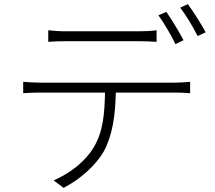

<svg xmlns="http://www.w3.org/2000/svg" viewBox="-20 -863 1040 927"><path d="M213 -717V-661C236 -663 263 -664 295 -664C348 -664 597 -664 651 -664C676 -664 709 -663 736 -661V-717C709 -713 676 -712 651 -712C597 -712 348 -712 293 -712C262 -712 239 -714 213 -717ZM783 -806 745 -789C772 -751 808 -691 827 -650L866 -669C844 -711 808 -770 783 -806ZM887 -843 850 -826C879 -789 912 -733 934 -689L973 -707C953 -745 914 -806 887 -843ZM92 -468V-413C119 -415 143 -416 174 -416H487C485 -315 478 -226 432 -151C393 -85 320 -27 239 8L287 44C369 2 444 -67 481 -132C523 -209 537 -306 539 -416H828C850 -416 878 -415 898 -413V-468C875 -466 849 -464 828 -464C778 -464 228 -464 174 -464C143 -464 118 -466 92 -468Z"/></svg>

Font: Noto Sans TC Light
Style: Regular
Weight: 300
Designer: Ryoko NISHIZUKA 西塚涼子 (kana, bopomofo & ideographs); Paul D. Hunt (Latin, Greek & Cyrillic); Sandoll Communications 산돌커뮤니
Foundry: Adobe
Version: Version 2.004;hotconv 1.0.118;makeotfexe 2.5.65603